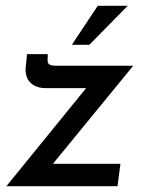

<svg xmlns="http://www.w3.org/2000/svg" viewBox="-20 -640 523 660"><path d="M162 -77H394L384 0H2L276 -337H138Q106 -337 87 -353.5Q68 -370 68 -401Q68 -410 69 -414L73 -454H144V-441Q142 -425 148 -419.5Q154 -414 173 -414H438ZM287 -486H227L316 -620H419Z"/></svg>

Font: Josefin Sans
Style: Italic
Weight: 400
Italic angle: -7°
Designer: Santiago Orozco
Foundry: Typemade
Version: Version 2.000